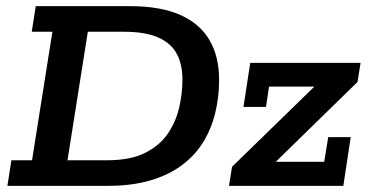

<svg xmlns="http://www.w3.org/2000/svg" viewBox="-20 -603 1200 623"><path d="M4 0 17 -83H84L150 -500H83L96 -583H402Q501 -583 565 -554.5Q629 -526 660 -472.5Q691 -419 691 -344Q691 -287 678 -235Q665 -183 638.5 -140.5Q612 -98 569.5 -66.5Q527 -35 467.5 -17.5Q408 0 331 0ZM199 -83H328Q404 -83 452 -107.5Q500 -132 526 -171.5Q552 -211 562 -256.5Q572 -302 572 -344Q572 -395 553 -429.5Q534 -464 492 -482Q450 -500 381 -500H265ZM723 0 733 -62 1033 -354 1048 -322H853L843 -256H770L792 -399H1150L1140 -337L840 -44L826 -78H1032L1045 -158H1118L1094 0Z"/></svg>

Font: Rokkitt SemiBold
Style: Italic
Weight: 600
Italic angle: -9°
Designer: Vernon Adams
Foundry: Vernon Adams
Version: Version 3.103